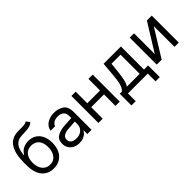

<svg xmlns="http://www.w3.org/2000/svg" viewBox="71 -1621 2666 2666"><g transform="rotate(-45 1404.5 -288.0)"><path d="M313.5 -629.9 288.1 -628.9Q206.1 -626 164.6 -573.2Q123 -520.5 114.3 -416H121.1Q147.5 -464.4 194.1 -488.5Q240.7 -512.7 298.8 -512.7Q361.8 -512.7 411.4 -483.4Q460.9 -454.1 489.3 -396.5Q517.6 -338.9 517.6 -257.8Q517.6 -175.8 488.3 -115Q459 -54.2 405.5 -21.7Q352.1 10.7 281.2 10.7Q209 10.7 155 -23.2Q101.1 -57.1 71.5 -124Q42 -190.9 42 -287.1V-342.8Q42 -521 103.3 -612.5Q164.6 -704.1 286.1 -707Q301.8 -708 330.1 -708H355.5Q398.4 -708 422.4 -711.7Q446.3 -715.3 462.9 -729.5L503.9 -677.7Q482.9 -657.2 455.8 -647.5Q428.7 -637.7 398.2 -634.8Q367.7 -631.8 313.5 -629.9ZM433.6 -257.8Q433.6 -343.8 392.8 -391.1Q352.1 -438.5 279.3 -438.5Q209 -438.5 168.5 -391.1Q127.9 -343.8 126 -257.8Q126 -199.7 144.8 -155.8Q163.6 -111.8 198.7 -87.6Q233.9 -63.5 281.2 -63.5Q328.1 -63.5 362.5 -87.4Q397 -111.3 415.3 -155.3Q433.6 -199.2 433.6 -257.8Z M801.8 -306.6Q835 -309.1 876.2 -311.3Q917.5 -313.5 945.3 -314.5V-357.4Q945.3 -408.7 914.8 -436.3Q884.3 -463.9 825.2 -463.9Q776.9 -463.9 746.1 -444.1Q715.3 -424.3 706.1 -392.6H618.2Q623.5 -435.1 651.4 -467.8Q679.2 -500.5 725.3 -518.8Q771.5 -537.1 829.1 -537.1Q905.3 -537.1 966.8 -498.3Q1028.3 -459.5 1028.3 -349.6V0H945.3V-72.3H941.4Q931.6 -51.8 911.4 -32.5Q891.1 -13.2 858.6 -0.2Q826.2 12.7 783.2 12.7Q732.4 12.7 691.4 -6.8Q650.4 -26.4 626.5 -63.2Q602.5 -100.1 602.5 -150.4Q602.5 -232.9 658.9 -266.6Q715.3 -300.3 801.8 -306.6ZM797.9 -62.5Q843.3 -62.5 876.7 -80.6Q910.2 -98.6 927.7 -128.4Q945.3 -158.2 945.3 -192.4V-245.6Q933.6 -245.1 880.9 -241.2L811.5 -236.3Q752 -232.4 719.2 -210.4Q686.5 -188.5 686.5 -146.5Q686.5 -106 717 -84.2Q747.6 -62.5 797.9 -62.5Z M1247.1 -302.7H1498V-530.3H1582V0H1498V-225.6H1247.1V0H1163.1V-530.3H1247.1Z M1659.2 -77.1H1703.1Q1725.6 -100.1 1739.3 -128.9Q1752.9 -157.7 1762 -203.1Q1771 -248.5 1777.3 -322.3L1794.9 -530.3H2134.8V-77.1H2215.8V152.3H2132.8V0H1743.2V152.3H1659.2ZM2050.8 -77.1V-453.1H1873L1859.4 -322.3Q1849.1 -225.6 1836.2 -168.2Q1823.2 -110.8 1797.9 -77.1Z M2645.5 -530.3H2741.2V0H2657.2V-407.2L2405.3 0H2308.6V-530.3H2392.6V-123Z"/></g></svg>

Font: WEMIX Pretendard
Style: Regular
Weight: 400
Designer: Base glyphs from Inter by Rasmus Andersson; Hangeul glyphs from Noto Sans CJK(Source Han Sans) by Jang Soo-young and Kan
Foundry: Kil Hyung-jin
Version: Version 1.000